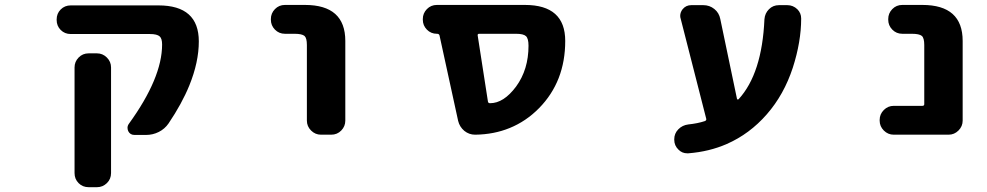

<svg xmlns="http://www.w3.org/2000/svg" viewBox="-20 -569 4040 786"><path d="M342.8 197.3Q318.4 197.3 301.8 180.7Q285.2 164.1 285.2 139.6V-293Q285.2 -316.4 301.8 -333.5Q318.4 -350.6 342.8 -350.6H377Q400.4 -350.6 417.5 -333.5Q434.6 -316.4 434.6 -293V139.6Q434.6 164.1 417.5 180.7Q400.4 197.3 377 197.3ZM530.3 -16.6Q512.7 -16.6 504.9 -32.2Q502 -39.1 502 -45.9Q502 -54.7 507.8 -62.5Q643.6 -250 643.6 -386.7Q643.6 -411.1 633.8 -419.9Q623 -429.7 593.8 -429.7H269.5Q245.1 -429.7 228.5 -446.3Q211.9 -462.9 211.9 -487.3V-489.3Q211.9 -513.7 228.5 -530.3Q245.1 -546.9 269.5 -546.9H628.9Q793.9 -546.9 793.9 -399.4Q793.9 -314.5 754.9 -218.8Q724.6 -144.5 669.9 -63.5Q654.3 -41 629.9 -28.8Q605.5 -16.6 578.1 -16.6Z M1293.9 -17.6Q1270.5 -17.6 1253.4 -34.7Q1236.3 -51.8 1236.3 -75.2V-384.8Q1236.3 -413.1 1226.6 -421.9Q1215.8 -430.7 1185.5 -430.7H1146.5Q1122.1 -430.7 1105.5 -447.8Q1088.9 -464.8 1088.9 -488.3V-491.2Q1088.9 -514.6 1105.5 -531.7Q1122.1 -548.8 1146.5 -548.8H1228.5Q1393.6 -548.8 1393.6 -401.4V-75.2Q1393.6 -51.8 1377 -34.7Q1360.4 -17.6 1335.9 -17.6Z M1925.8 -17.6Q1924.8 -17.6 1924.8 -17.6Q1900.4 -17.6 1880.9 -33.2Q1861.3 -49.8 1855.5 -74.2L1779.3 -423.8Q1777.3 -430.7 1769.5 -430.7H1768.6Q1744.1 -430.7 1727.5 -447.8Q1710.9 -464.8 1710.9 -488.3V-491.2Q1710.9 -514.6 1727.5 -531.7Q1744.1 -548.8 1768.6 -548.8H2128.9Q2293.9 -548.8 2293.9 -401.4Q2293.9 -318.4 2267.1 -249.5Q2240.2 -180.7 2187 -126.5Q2133.8 -72.3 2066.4 -44.9Q2002 -18.6 1925.8 -17.6ZM2092.8 -214.8Q2143.6 -284.2 2143.6 -381.8Q2143.6 -411.1 2133.3 -420.9Q2123 -430.7 2092.8 -430.7H1941.4Q1934.6 -430.7 1935.5 -423.8L1977.5 -153.3Q1978.5 -146.5 1986.3 -146.5Q2042 -146.5 2092.8 -214.8Z M2797.9 58.6Q2795.9 58.6 2793 58.6Q2772.5 58.6 2757.8 43.9Q2740.2 27.3 2740.2 2.9V1Q2740.2 -22.5 2756.8 -39.6Q2773.4 -56.6 2797.9 -59.6Q2835.9 -63.5 2865.2 -73.2Q2873 -76.2 2871.1 -83L2766.6 -492.2Q2764.6 -498 2764.6 -503.9Q2764.6 -518.6 2774.4 -531.2Q2788.1 -547.9 2809.6 -547.9H2859.4Q2884.8 -547.9 2904.3 -532.2Q2923.8 -516.6 2928.7 -491.2L2997.1 -164.1Q2998 -162.1 3000 -161.6Q3002 -161.1 3003.9 -163.1Q3099.6 -267.6 3109.4 -490.2Q3111.3 -514.6 3127.9 -531.2Q3144.5 -547.9 3168.9 -547.9H3203.1Q3226.6 -547.9 3244.1 -531.2Q3259.8 -515.6 3259.8 -493.2Q3259.8 -398.4 3225.6 -292Q3189.5 -181.6 3119.1 -101.1Q3048.8 -20.5 2955.1 20.5Q2883.8 51.8 2797.9 58.6Z M3638.7 -17.6Q3615.2 -17.6 3598.1 -34.7Q3581.1 -51.8 3581.1 -75.2V-78.1Q3581.1 -101.6 3598.1 -118.7Q3615.2 -135.7 3638.7 -135.7H3755.9Q3763.7 -135.7 3763.7 -142.6V-384.8Q3763.7 -413.1 3753.9 -421.9Q3743.2 -430.7 3712.9 -430.7H3673.8Q3649.4 -430.7 3632.8 -447.8Q3616.2 -464.8 3616.2 -488.3V-491.2Q3616.2 -514.6 3632.8 -531.7Q3649.4 -548.8 3673.8 -548.8H3755.9Q3920.9 -548.8 3920.9 -401.4V-75.2Q3920.9 -51.8 3903.8 -34.7Q3886.7 -17.6 3863.3 -17.6Z"/></svg>

Font: Rounded Mgen+ 1mn bold
Style: Bold
Weight: 700
Designer: [Source Han Sans]
Ryoko NISHIZUKA  (kana & ideographs); Paul D. Hunt (Latin, Greek & Cyrillic); Wenlong ZHANG  (bopomofo
Version: Version 1.059.20150602